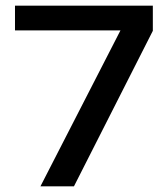

<svg xmlns="http://www.w3.org/2000/svg" viewBox="-20 -659 594 679"><path d="M123 0 406 -551.5H33V-639H520.5V-550L241.5 0Z"/></svg>

Font: Anek Gujarati SemiExpanded Medium
Style: Regular
Weight: 500
Width: 6
Designer: Mrunmayee Ghaisas (Gujarati), Yesha Goshar (Latin)
Foundry: Ek Type
Version: Version 1.003